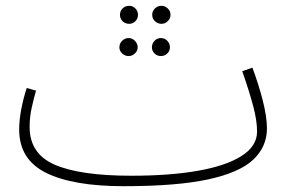

<svg xmlns="http://www.w3.org/2000/svg" viewBox="-20 -620 1019 661"><path d="M406 21Q231 21 138.5 -25Q46 -71 46 -174Q46 -207 53.5 -245.5Q61 -284 72 -317L104 -308Q96 -280 89 -248.5Q82 -217 82 -183Q82 -90 169.5 -52.5Q257 -15 432 -15Q564 -15 661 -32Q758 -49 811.5 -83Q865 -117 865 -167Q865 -205 851.5 -255.5Q838 -306 814 -375L849 -387Q870 -331 884.5 -274.5Q899 -218 899 -178Q899 -115 852 -70.5Q805 -26 697 -2.5Q589 21 406 21ZM425 -538Q411 -538 402 -547Q393 -556 393 -569Q393 -582 402 -591Q411 -600 425 -600Q437 -600 446 -591Q455 -582 455 -569Q455 -556 446 -547Q437 -538 425 -538ZM536 -538Q523 -538 513.5 -547Q504 -556 504 -569Q504 -582 513.5 -591Q523 -600 536 -600Q548 -600 557.5 -591Q567 -582 567 -569Q567 -556 557.5 -547Q548 -538 536 -538ZM423 -427Q410 -427 400.5 -436Q391 -445 391 -457Q391 -470 400.5 -479.5Q410 -489 423 -489Q435 -489 444.5 -479.5Q454 -470 454 -457Q454 -445 444.5 -436Q435 -427 423 -427ZM534 -427Q521 -427 512 -436Q503 -445 503 -457Q503 -470 512 -479.5Q521 -489 534 -489Q547 -489 556 -479.5Q565 -470 565 -457Q565 -445 556 -436Q547 -427 534 -427Z"/></svg>

Font: Noto Sans Arabic UI XLt
Style: Regular
Weight: 200
Designer: Monotype Design Team, Nadine Chahine and Nizar Qandah
Foundry: Monotype Imaging Inc.
Version: Version 2.010; ttfautohint (v1.8.4.7-5d5b)